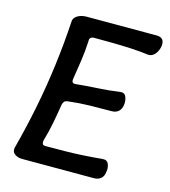

<svg xmlns="http://www.w3.org/2000/svg" viewBox="-102 -749 735 831"><g transform="rotate(15 265.5 -333.5)"><path d="M530 -626Q528 -614 521.5 -602Q515 -590 505 -583Q495 -576 483 -577Q445 -582 404 -584Q363 -586 321 -586.5Q279 -587 239 -587Q229 -587 223.5 -582Q218 -577 219 -567Q217 -524 210.5 -478.5Q204 -433 197 -390Q196 -380 200 -376Q204 -372 214 -373Q264 -378 312 -380.5Q360 -383 408 -390Q428 -393 435 -376Q442 -359 439 -339Q436 -320 424.5 -310Q413 -300 394 -300Q346 -300 297.5 -299Q249 -298 199 -292Q190 -291 185 -286Q180 -281 178 -272Q171 -228 163 -186Q155 -144 142 -100Q141 -90 144 -85Q147 -80 157 -80Q199 -80 241 -80.5Q283 -81 325.5 -83.5Q368 -86 410 -90Q430 -92 437 -75.5Q444 -59 440 -39Q438 -20 426 -10Q414 0 395 0H73Q54 0 40 -10Q26 -20 30 -39Q56 -137 75.5 -235Q95 -333 107.5 -431.5Q120 -530 126 -628Q126 -641 134.5 -649.5Q143 -658 156 -662.5Q169 -667 181 -667H498Q517 -667 525 -656.5Q533 -646 530 -626Z"/></g></svg>

Font: Winky Sans
Style: Italic
Weight: 400
Italic angle: -8.97852°
Designer: Simon Atzbach
Foundry: typofactur
Version: Version 1.205